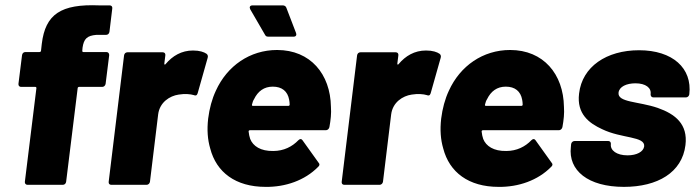

<svg xmlns="http://www.w3.org/2000/svg" viewBox="-20 -721 2720 749"><path d="M395 -518H305C302 -518 301 -520 301 -523L302 -535C307 -570 320 -582 356 -585H394C401 -585 406 -590 407 -597L418 -688C419 -695 415 -700 408 -700H367C218 -706 157 -666 143 -550L140 -523C140 -520 137 -518 134 -518H79C72 -518 67 -513 66 -506L52 -394C51 -387 56 -382 62 -382H118C121 -382 122 -380 122 -377L77 -12C76 -5 81 0 87 0H225C232 0 237 -5 238 -12L283 -377C283 -380 286 -382 288 -382H379C385 -382 391 -387 392 -394L406 -506C406 -513 402 -518 395 -518Z M733 -524C688 -524 653 -503 626 -471C623 -467 621 -469 621 -473L625 -505C626 -512 622 -517 615 -517H477C470 -517 465 -512 464 -505L404 -12C403 -5 407 0 414 0H552C558 0 564 -5 565 -12L597 -275C603 -322 642 -347 677 -352C701 -356 723 -354 736 -350C743 -347 748 -348 751 -357L790 -495C792 -501 791 -507 786 -511C776 -518 759 -524 733 -524Z M1135 -592 1097 -691C1095 -697 1089 -700 1083 -700H965C955 -700 952 -693 956 -685L1014 -585C1017 -579 1021 -578 1027 -578H1126C1134 -578 1138 -584 1135 -592ZM1271 -304C1269 -432 1191 -526 1061 -526C955 -526 866 -464 822 -367C807 -335 797 -298 792 -258C787 -214 790 -176 800 -142C824 -49 899 8 1016 8C1093 9 1169 -17 1221 -70C1227 -75 1228 -81 1223 -86L1160 -174C1156 -180 1150 -180 1144 -174C1120 -149 1087 -132 1046 -132C997 -131 967 -151 956 -179C953 -188 951 -197 950 -207C949 -211 952 -213 955 -213H1251C1257 -213 1263 -217 1265 -225C1270 -252 1273 -279 1271 -304ZM1044 -383C1080 -383 1102 -365 1108 -332C1109 -326 1110 -320 1110 -313C1110 -310 1108 -308 1105 -308H966C964 -308 962 -310 963 -313C965 -321 967 -328 971 -334C986 -365 1010 -383 1044 -383Z M1642 -524C1597 -524 1562 -503 1535 -471C1532 -467 1530 -469 1530 -473L1534 -505C1535 -512 1531 -517 1524 -517H1386C1379 -517 1374 -512 1373 -505L1313 -12C1312 -5 1316 0 1323 0H1461C1467 0 1473 -5 1474 -12L1506 -275C1512 -322 1551 -347 1586 -352C1610 -356 1632 -354 1645 -350C1652 -347 1657 -348 1660 -357L1699 -495C1701 -501 1700 -507 1695 -511C1685 -518 1668 -524 1642 -524Z M2180 -304C2178 -432 2100 -526 1970 -526C1864 -526 1775 -464 1731 -367C1716 -335 1706 -298 1701 -258C1696 -214 1699 -176 1709 -142C1733 -49 1808 8 1925 8C2002 9 2078 -17 2130 -70C2136 -75 2137 -81 2132 -86L2069 -174C2065 -180 2059 -180 2053 -174C2029 -149 1996 -132 1955 -132C1906 -131 1876 -151 1865 -179C1862 -188 1860 -197 1859 -207C1858 -211 1861 -213 1864 -213H2160C2166 -213 2172 -217 2174 -225C2179 -252 2182 -279 2180 -304ZM1953 -383C1989 -383 2011 -365 2017 -332C2018 -326 2019 -320 2019 -313C2019 -310 2017 -308 2014 -308H1875C1873 -308 1871 -310 1872 -313C1874 -321 1876 -328 1880 -334C1895 -365 1919 -383 1953 -383Z M2414 8C2545 8 2641 -48 2654 -155C2664 -237 2614 -276 2546 -300C2470 -326 2388 -321 2393 -360C2396 -383 2424 -396 2459 -396C2499 -396 2522 -378 2518 -353C2518 -346 2522 -341 2529 -341H2656C2662 -341 2668 -346 2669 -353C2681 -455 2604 -525 2473 -525C2346 -525 2251 -461 2239 -356C2229 -276 2279 -240 2329 -217C2405 -180 2497 -190 2493 -150C2490 -129 2464 -115 2428 -115C2386 -115 2360 -134 2363 -159C2364 -166 2359 -171 2353 -171H2222C2215 -171 2209 -166 2208 -159L2207 -148C2196 -56 2274 8 2414 8Z"/></svg>

Font: Barlow ExtraBold
Style: Italic
Weight: 800
Italic angle: -7°
Designer: Jeremy Tribby
Foundry: Tribby Type
Version: Version 1.422;hotconv 1.0.109;makeotfexe 2.5.65596